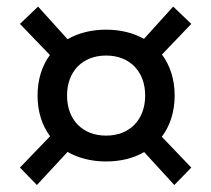

<svg xmlns="http://www.w3.org/2000/svg" viewBox="-20 -625 626 569"><path d="M294.4 -146.5C337.9 -146.5 376 -156.2 407.2 -174.3L496.6 -76.7L546.9 -128.4L459.5 -219.7C483.9 -252 497.6 -293.5 497.6 -341.8C497.6 -390.1 483.9 -431.2 460 -463.4L546.9 -554.2L493.2 -605.5L406.7 -509.8C375.5 -527.3 337.4 -537.1 294.4 -537.1C250.5 -537.1 211.4 -526.9 180.2 -508.8L92.8 -605.5L39.1 -554.2L127.9 -461.9C104.5 -430.2 91.3 -389.2 91.3 -341.8C91.3 -294.4 104.5 -253.4 128.4 -221.2L39.1 -128.4L89.4 -76.7L180.2 -174.8C211.4 -156.7 250.5 -146.5 294.4 -146.5ZM294.4 -223.1C224.6 -223.1 178.7 -270 178.7 -341.8C178.7 -413.6 224.6 -460.4 294.4 -460.4C364.3 -460.4 410.2 -413.6 410.2 -341.8C410.2 -270 364.3 -223.1 294.4 -223.1Z"/></svg>

Font: Cascadia Mono PL SemiLight
Style: Regular
Weight: 350
Monospace: yes
Designer: Aaron Bell
Foundry: Saja Typeworks
Version: Version 2404.023